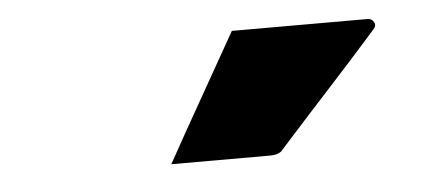

<svg xmlns="http://www.w3.org/2000/svg" viewBox="-29 -852 657 283"><g transform="rotate(-5 300.0 -711.0)"><path d="M321 -805H522Q528 -805 531 -799.5Q534 -794 529 -789Q491 -746 457.5 -709.5Q424 -673 380 -624Q375 -617 361 -617H215Q241 -664 267.5 -710.5Q294 -757 321 -805Z"/></g></svg>

Font: Recursive Mn Lnr St Blk
Style: Regular
Weight: 900
Monospace: yes
Version: Version 1.079;hotconv 1.0.112;makeotfexe 2.5.65598; ttfautoh